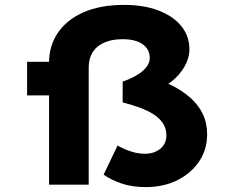

<svg xmlns="http://www.w3.org/2000/svg" viewBox="-20 -754 944 784"><path d="M575.6 10Q518.9 10 476.1 -4.8Q433.4 -19.5 403.1 -40.9L460 -159.7Q487.4 -144.3 515.6 -135.3Q543.7 -126.2 571.7 -126.2Q609.8 -126.2 634.6 -146.6Q659.4 -167 659.4 -201Q659.4 -229.9 644.8 -251.4Q630.3 -272.9 605.3 -288.4Q580.3 -303.9 548.2 -315.4Q516.2 -327 480.9 -335.8V-420.9Q495.4 -425.5 514.6 -434.3Q533.8 -443.2 551.2 -455.3Q568.6 -467.4 580 -483.2Q591.4 -499 591.4 -517.6Q591.4 -552.8 562.5 -573.4Q533.6 -593.9 481.1 -593.9Q416.5 -593.9 379.3 -564.2Q342.2 -534.4 342.2 -477.3V0H180.3V-499Q180.3 -566 215.5 -619Q250.8 -672 319.3 -703Q387.8 -734 487.4 -734Q566.7 -734 626.7 -711.3Q686.6 -688.6 720 -647.9Q753.4 -607.1 753.4 -552.4Q753.4 -516.8 733.3 -481.7Q713.2 -446.6 677.5 -418.9Q641.8 -391.3 597.3 -375.1L595.3 -436.7Q641.2 -425.1 682.4 -404.8Q723.6 -384.4 756.4 -355.6Q789.1 -326.9 807.5 -289.7Q825.8 -252.6 825.8 -206Q825.8 -143 793 -94.5Q760.2 -46 703.7 -18Q647.2 10 575.6 10ZM90.6 -364.4V-501.6H270.7V-364.4Z"/></svg>

Font: Lexend Mega
Style: Regular
Weight: 400
Designer: Bonnie Shaver-Troup, Thomas Jockin
Foundry: Lexend
Version: Version 1.007